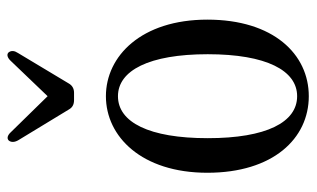

<svg xmlns="http://www.w3.org/2000/svg" viewBox="-180 -634 815 494"><g transform="rotate(-90 227.0 -386.5)"><path d="M227 1C335 1 424 -90 424 -260C424 -430 330 -521 227 -521C123 -521 30 -429 30 -260C30 -91 118 1 227 1ZM114 -746 193 -616C198 -607 206 -603 217 -603H236C247 -603 255 -608 260 -617L338 -747C344 -756 345 -764 340 -771C335 -777 326 -775 317 -765L227 -671L135 -765C126 -775 118 -776 113 -771C108 -765 108 -756 114 -746ZM119 -259C119 -410 160 -490 227 -490C293 -490 335 -410 335 -259C335 -108 293 -29 227 -29C160 -29 119 -108 119 -259Z"/></g></svg>

Font: 寒蝉锦书宋 CompactLight
Style: Bold
Weight: 400
Width: 4
Designer: 寒蝉锦书宋{Warren} 思源宋体{Ryoko NISHIZUKA 西塚涼子 (kana & ideographs); Frank Grießhammer (Latin, Greek & Cyrillic); Wenlong ZHANG 
Foundry: Adobe & ChillType
Version: Version 2.000;Glyphs 3.1.1 (3135)